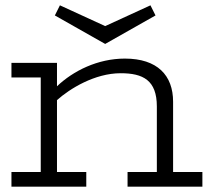

<svg xmlns="http://www.w3.org/2000/svg" viewBox="-20 -701 796 721"><path d="M23 -410H133V-55H23V0H304V-55H194V-325C242 -368 336 -426 433 -426C517 -426 569 -400 569 -301V-55H459V0H740V-55H630V-319C630 -418 571 -481 449 -481C347 -481 255 -435 194 -377V-465H23ZM545 -681 375 -603 205 -681 186 -643 375 -536 564 -643Z"/></svg>

Font: Stint Ultra Expanded
Style: Regular
Weight: 400
Width: 7
Designer: Astigmatic (AOETI)
Foundry: Astigmatic (AOETI)
Version: Version 1.000